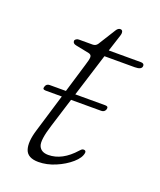

<svg xmlns="http://www.w3.org/2000/svg" viewBox="-108 -605 568 683"><g transform="rotate(20 176.0 -264.0)"><path d="M46 -251Q49.5 -263.5 62 -263.5H123.5L157 -375Q164 -396.5 164 -406Q164 -415.5 153 -418L103 -428Q89.5 -430.5 89.5 -440.5Q89.5 -444.5 94 -447.8Q98.5 -451 104.5 -451H156.5Q168 -451 174.5 -460.5L215.5 -526Q222 -536.5 230.5 -536.5Q240 -536.5 240 -525Q240 -520.5 238 -514.5Q236 -508.5 233.5 -500.5L217.5 -451H338.5Q351.5 -451 351.5 -441.5Q351.5 -426.5 325 -426.5H210L159 -263.5H272.5Q285.5 -263.5 282 -251.5Q278 -240 265.5 -240H151.5L117.5 -131Q97.5 -68.5 106 -48.2Q114.5 -28 142 -28Q194.5 -28 241 -80.5Q246.5 -86.5 249 -87.8Q251.5 -89 255.5 -89Q263.5 -88.5 263 -80Q260.5 -60.5 237.2 -40.2Q214 -20 181.5 -6.2Q149 7.5 117.5 7.5Q76.5 7.5 67.2 -20Q58 -47.5 73 -96L116.5 -240H55.5Q42 -240 46 -251Z"/></g></svg>

Font: Fraunces 9pt S050 Thin
Style: Italic
Weight: 100
Italic angle: -16°
Version: Version 1.000; ttfautohint (v1.8.3)